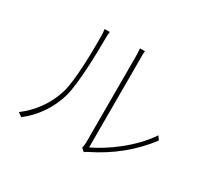

<svg xmlns="http://www.w3.org/2000/svg" viewBox="-146 -964 1291 1196"><g transform="rotate(30 500.0 -365.5)"><path d="M567 -1C575 -8 584 -12 593 -17C727 -83 847 -178 936 -298L917 -324C831 -195 684 -91 581 -43V-674C581 -705 580 -723 583 -736H547C548 -723 550 -705 550 -674V-59C550 -52 548 -39 545 -20ZM121 5C205 -59 269 -153 298 -257C325 -358 330 -572 330 -677C330 -696 330 -711 333 -730H296C299 -715 300 -697 300 -677C300 -573 299 -365 270 -267C237 -159 172 -75 92 -15Z"/></g></svg>

Font: SSpoqa Han Sans Neo Thin
Style: Regular
Weight: 100
Designer: [Spoqa Han Sans Neo] Dong-huui Kim  Younghwa Kang  Yujin Lee  [Noto Sans] Ryoko NISHIZUKA  (kana & ideographs); Paul D. 
Foundry: Spoqa (http://www.spoqa-han-sans.com)
Version: Version 1.000